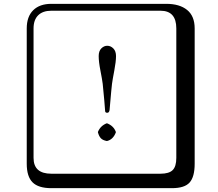

<svg xmlns="http://www.w3.org/2000/svg" viewBox="-20 -774 1140 1006"><path d="M542 -534.2Q560.1 -534.2 574 -520Q587.9 -505.9 587.9 -480Q587.9 -452.1 578.9 -404.5Q569.8 -356.9 566.9 -335Q564.9 -322.8 554.2 -198.2Q552.2 -183.1 542 -183.1Q530.8 -183.1 530.8 -192.9Q530.8 -196.8 526.4 -248.3Q522 -299.8 518.1 -335Q515.1 -358.9 506.1 -404.5Q497.1 -450.2 497.1 -480Q497.1 -506.8 511 -520.5Q524.9 -534.2 542 -534.2ZM493.2 -80.1V-83Q506.3 -115.2 539.1 -127.9H541Q575.2 -114.7 586.9 -83V-80.1Q572.8 -43 541 -35.2H539.1Q519 -39.1 509 -49.1Q499 -59.1 493.2 -80.1ZM249 -717.8Q204.1 -717.8 179.9 -693.8Q155.8 -669.9 155.8 -625V53.2Q155.8 136.2 249 136.2H820.8Q865.7 136.2 884.8 117.2Q903.8 98.1 903.8 53.2V-625Q903.8 -717.8 820.8 -717.8ZM1000 84Q1000 152.8 973.4 182.4Q946.8 211.9 880.9 211.9H249Q181.2 211.9 150.6 181.4Q120.1 150.9 120.1 84V-625Q120.1 -687 154.1 -720.5Q188 -753.9 249 -753.9H851.1Q920.9 -753.9 960.4 -721.9Q1000 -689.9 1000 -625Z"/></svg>

Font: Linux Biolinum Keyboard O
Style: Regular
Weight: 700
Designer: Philipp H. Poll
Foundry: Philipp H. Poll
Version: Version 0.6.1